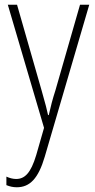

<svg xmlns="http://www.w3.org/2000/svg" viewBox="-20 -549 402 811"><path d="M13 -529 166 -9 133 106C110 183 84 207 48 207C34 207 20 203 7 197V233C22 239 35 242 51 242C106 242 142 205 169 113L357 -529H318L214 -167C202 -130 194 -99 186 -63H183C178 -86 173 -107 156 -166L52 -529Z"/></svg>

Font: Noto Sans Devanagari Condensed ExtraLight
Style: Regular
Weight: 200
Width: 3
Designer: Jelle Bosma - Monotype Design Team
Foundry: Monotype Imaging Inc.
Version: Version 2.004